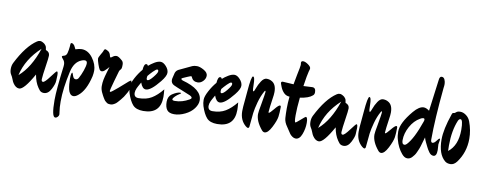

<svg xmlns="http://www.w3.org/2000/svg" viewBox="-74 -1163 4248 1686"><g transform="rotate(10 2050.0 -320.0)"><path d="M112 -45Q81 -45 56 -83Q49 -93 41 -114.5Q33 -136 21.5 -154Q10 -172 10 -202.5Q10 -233 22 -257Q104 -419 195 -479Q207 -488 223 -488Q239 -488 263 -470Q277 -456 280 -446Q285 -424 285 -419Q320 -407 320 -375Q320 -353 308 -275.5Q296 -198 294 -160Q294 -139 308 -139Q324 -139 365.5 -195Q407 -251 413 -251Q423 -251 423 -218L421 -169Q421 -141 396 -92.5Q371 -44 332 -44Q308 -44 294 -60Q289 -65 279 -80Q248 -125 237 -192Q155 -45 112 -45ZM86 -160Q187 -247 246 -423Q120 -308 86 -160Z M464 -320Q464 -346 448.5 -363.5Q433 -381 433 -386Q433 -391 439.5 -394Q446 -397 454 -398.5Q462 -400 470 -410.5Q478 -421 483 -455Q488 -489 488 -503.5Q488 -518 497 -518Q506 -518 513 -512Q520 -506 523.5 -500.5Q527 -495 532 -484Q537 -473 539 -470Q572 -481 594 -481Q651 -481 692.5 -425.5Q734 -370 734 -312Q734 -291 729 -264Q698 -130 633 -80Q611 -62 593 -62Q575 -62 563 -76.5Q551 -91 546 -114Q537 -155 537 -209Q537 -263 549 -263Q551 -263 559.5 -237Q568 -211 586 -211Q604 -211 613 -229Q629 -257 644 -299.5Q659 -342 659 -365.5Q659 -389 637 -389Q624 -389 608 -382Q546 -357 526 -269Q491 -113 491 3Q491 58 497 94L500 117Q500 129 490 140Q480 151 468 151Q436 151 436 1Q436 -93 463 -303Z M1047 -160Q1035 -136 1008.5 -104.5Q982 -73 973 -66Q946 -47 929.5 -47Q913 -47 905 -49Q897 -51 889.5 -57.5Q882 -64 877.5 -67.5Q873 -71 866.5 -81.5Q860 -92 858 -95Q856 -98 849 -111Q842 -124 842 -125Q823 -160 823 -191.5Q823 -223 828.5 -250.5Q834 -278 846 -318Q858 -358 861 -369Q846 -350 821 -328Q811 -320 799.5 -320Q788 -320 780.5 -330.5Q773 -341 761 -376Q749 -411 749 -423.5Q749 -436 765 -462.5Q781 -489 784 -498Q789 -516 799 -516Q804 -516 823 -505.5Q842 -495 848 -465Q850 -453 857 -453Q860 -453 874.5 -464Q889 -475 906.5 -475Q924 -475 959 -443Q971 -431 971 -409Q971 -387 968.5 -378Q966 -369 963 -366Q954 -359 949.5 -346.5Q945 -334 922.5 -252.5Q900 -171 900 -163Q900 -155 906 -155Q914 -155 970 -203Q1026 -251 1051 -274Q1066 -285 1068 -285Q1075 -285 1075 -243.5Q1075 -202 1047 -160Z M1219 -40Q1155 -40 1125.5 -73Q1096 -106 1074 -174Q1066 -200 1066 -229.5Q1066 -259 1092.5 -308.5Q1119 -358 1151 -395Q1155 -450 1176 -450Q1187 -450 1191 -437Q1212 -456 1242 -474Q1272 -492 1296 -492Q1320 -492 1345.5 -464Q1371 -436 1371 -406.5Q1371 -377 1330 -326Q1253 -230 1209 -230Q1177 -230 1159 -283Q1158 -281 1149.5 -266.5Q1141 -252 1137.5 -245Q1134 -238 1128 -226Q1118 -203 1118 -185Q1118 -144 1159 -144Q1227 -144 1274.5 -172.5Q1322 -201 1369 -259Q1373 -215 1373 -192Q1373 -40 1219 -40ZM1202 -349Q1200 -337 1200 -331Q1200 -313 1210 -313Q1226 -313 1257.5 -352Q1289 -391 1289 -405.5Q1289 -420 1278.5 -420Q1268 -420 1242.5 -394Q1217 -368 1202 -349Z M1645 -370Q1604 -370 1588 -408Q1586 -414 1581.5 -414Q1577 -414 1548.5 -402Q1520 -390 1510 -385Q1500 -380 1500 -375.5Q1500 -371 1514 -364Q1692 -316 1692 -217Q1692 -182 1664.5 -144.5Q1637 -107 1587 -83Q1537 -59 1491 -59Q1445 -59 1426.5 -84Q1408 -109 1408 -156Q1408 -203 1441 -226Q1485 -255 1513 -255Q1520 -255 1520 -251.5Q1520 -248 1504.5 -239Q1489 -230 1471.5 -213Q1454 -196 1454 -185.5Q1454 -175 1478 -175Q1542 -175 1604 -211Q1618 -218 1618 -227.5Q1618 -237 1597 -247Q1576 -257 1526.5 -276Q1477 -295 1448.5 -308.5Q1420 -322 1420 -353Q1420 -362 1424.5 -378.5Q1429 -395 1430 -401Q1435 -436 1461.5 -449Q1488 -462 1576 -503Q1591 -510 1617 -510Q1643 -510 1679 -489.5Q1715 -469 1715 -441.5Q1715 -414 1693.5 -392Q1672 -370 1645 -370Z M1878 -40Q1814 -40 1784.5 -73Q1755 -106 1733 -174Q1725 -200 1725 -229.5Q1725 -259 1751.5 -308.5Q1778 -358 1810 -395Q1814 -450 1835 -450Q1846 -450 1850 -437Q1871 -456 1901 -474Q1931 -492 1955 -492Q1979 -492 2004.5 -464Q2030 -436 2030 -406.5Q2030 -377 1989 -326Q1912 -230 1868 -230Q1836 -230 1818 -283Q1817 -281 1808.5 -266.5Q1800 -252 1796.5 -245Q1793 -238 1787 -226Q1777 -203 1777 -185Q1777 -144 1818 -144Q1886 -144 1933.5 -172.5Q1981 -201 2028 -259Q2032 -215 2032 -192Q2032 -40 1878 -40ZM1861 -349Q1859 -337 1859 -331Q1859 -313 1869 -313Q1885 -313 1916.5 -352Q1948 -391 1948 -405.5Q1948 -420 1937.5 -420Q1927 -420 1901.5 -394Q1876 -368 1861 -349Z M2301 -40Q2288 -40 2276 -54Q2217 -125 2217 -189Q2217 -208 2230 -276Q2248 -378 2248 -389.5Q2248 -401 2244.5 -401Q2241 -401 2237 -393Q2211 -347 2195 -288.5Q2179 -230 2174 -190Q2169 -150 2163 -78Q2163 -53 2150 -53Q2144 -53 2130 -64Q2076 -110 2076 -190Q2076 -224 2082.5 -284Q2089 -344 2090 -367Q2101 -506 2117 -506Q2126 -506 2130 -486.5Q2134 -467 2134 -442.5Q2134 -418 2135.5 -398Q2137 -378 2143 -378Q2149 -378 2160 -410Q2171 -442 2192.5 -474.5Q2214 -507 2239 -507Q2264 -507 2283 -496Q2326 -474 2326 -404Q2326 -380 2320 -345Q2314 -310 2309.5 -268.5Q2305 -227 2305 -221.5Q2305 -216 2309 -216Q2317 -216 2349.5 -256Q2382 -296 2394 -296Q2403 -296 2403 -282Q2403 -233 2398 -197Q2393 -161 2362 -100.5Q2331 -40 2301 -40Z M2646 -504Q2677 -504 2677 -464Q2677 -444 2664 -434Q2632 -405 2554 -394Q2544 -299 2544 -236Q2544 -173 2553 -173Q2559 -173 2595 -205Q2631 -237 2635 -237Q2652 -237 2652 -185.5Q2652 -134 2633 -84Q2614 -34 2579 -34Q2564 -34 2549 -44.5Q2534 -55 2526.5 -65.5Q2519 -76 2505.5 -97Q2492 -118 2489 -122Q2462 -159 2459.5 -195.5Q2457 -232 2457 -281Q2457 -330 2463 -387Q2432 -388 2411.5 -409Q2391 -430 2379.5 -459.5Q2368 -489 2368 -493Q2368 -506 2383 -506L2479 -500Q2484 -531 2495 -586Q2512 -666 2512 -679L2510 -698Q2510 -714 2528 -714Q2546 -714 2572 -696Q2598 -678 2598 -662Q2598 -655 2591 -634Q2582 -602 2567 -500Z M2784 -45Q2753 -45 2728 -83Q2721 -93 2713 -114.5Q2705 -136 2693.5 -154Q2682 -172 2682 -202.5Q2682 -233 2694 -257Q2776 -419 2867 -479Q2879 -488 2895 -488Q2911 -488 2935 -470Q2949 -456 2952 -446Q2957 -424 2957 -419Q2992 -407 2992 -375Q2992 -353 2980 -275.5Q2968 -198 2966 -160Q2966 -139 2980 -139Q2996 -139 3037.5 -195Q3079 -251 3085 -251Q3095 -251 3095 -218L3093 -169Q3093 -141 3068 -92.5Q3043 -44 3004 -44Q2980 -44 2966 -60Q2961 -65 2951 -80Q2920 -125 2909 -192Q2827 -45 2784 -45ZM2758 -160Q2859 -247 2918 -423Q2792 -308 2758 -160Z M3339 -40Q3326 -40 3314 -54Q3255 -125 3255 -189Q3255 -208 3268 -276Q3286 -378 3286 -389.5Q3286 -401 3282.5 -401Q3279 -401 3275 -393Q3249 -347 3233 -288.5Q3217 -230 3212 -190Q3207 -150 3201 -78Q3201 -53 3188 -53Q3182 -53 3168 -64Q3114 -110 3114 -190Q3114 -224 3120.5 -284Q3127 -344 3128 -367Q3139 -506 3155 -506Q3164 -506 3168 -486.5Q3172 -467 3172 -442.5Q3172 -418 3173.5 -398Q3175 -378 3181 -378Q3187 -378 3198 -410Q3209 -442 3230.5 -474.5Q3252 -507 3277 -507Q3302 -507 3321 -496Q3364 -474 3364 -404Q3364 -380 3358 -345Q3352 -310 3347.5 -268.5Q3343 -227 3343 -221.5Q3343 -216 3347 -216Q3355 -216 3387.5 -256Q3420 -296 3432 -296Q3441 -296 3441 -282Q3441 -233 3436 -197Q3431 -161 3400 -100.5Q3369 -40 3339 -40Z M3826 -150Q3826 -95 3797 -95Q3774 -95 3757 -119Q3740 -143 3731 -162.5Q3722 -182 3713 -199.5Q3704 -217 3697 -241Q3696 -238 3691 -220L3683 -193Q3671 -149 3664.5 -134.5Q3658 -120 3650.5 -102.5Q3643 -85 3635 -74.5Q3627 -64 3618 -54Q3600 -33 3574.5 -33Q3549 -33 3525 -62Q3484 -110 3465 -182Q3456 -212 3456 -251Q3456 -290 3480 -337.5Q3504 -385 3552 -442Q3600 -499 3641 -499Q3663 -499 3691 -478Q3697 -532 3711 -631Q3725 -730 3728 -760.5Q3731 -791 3749.5 -791Q3768 -791 3776.5 -771.5Q3785 -752 3785 -733Q3785 -714 3782 -698Q3754 -412 3754 -233Q3754 -206 3769 -206Q3784 -206 3801.5 -229.5Q3819 -253 3824.5 -253Q3830 -253 3830 -245L3823 -202ZM3626 -395Q3574 -366 3540.5 -305Q3507 -244 3507 -183Q3507 -146 3530 -146Q3539 -146 3550 -157Q3606 -216 3661 -375Q3665 -385 3665 -393Q3665 -405 3653.5 -405Q3642 -405 3626 -395Z M4012 -81Q3987 -49 3956.5 -49Q3926 -49 3908 -64Q3843 -118 3843 -249Q3843 -340 3892 -481Q3896 -491 3899 -493.5Q3902 -496 3909.5 -496Q3917 -496 3928 -506.5Q3939 -517 3964.5 -517Q3990 -517 4016 -498Q4042 -479 4054 -447Q4082 -372 4082 -296Q4082 -175 4012 -81ZM3976 -453Q3965 -453 3956 -436Q3916 -341 3916 -209Q3916 -176 3917 -159Q3999 -222 3999 -361Q3999 -453 3976 -453Z"/></g></svg>

Font: Ma Shan Zheng
Style: Regular
Weight: 400
Designer: ZhongQi
Foundry: ZhongQi
Version: Version 2.001